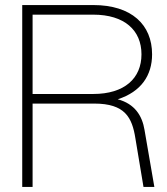

<svg xmlns="http://www.w3.org/2000/svg" viewBox="-20 -740 662 760"><path d="M68 0H109V-330H353C475 -330 503 -275 516 -192L548 0H591L552 -226C543 -281 514 -329 446 -347C539 -377 582 -442 582 -525C582 -642 501 -720 349 -720H68ZM109 -368V-682H349C473 -682 540 -620 540 -525C540 -430 473 -368 349 -368Z"/></svg>

Font: Aspekta 150
Style: Regular
Weight: 150
Designer: Ivo Dolenc
Version: Version 2.000